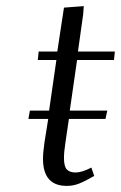

<svg xmlns="http://www.w3.org/2000/svg" viewBox="-20 -608 397 630"><path d="M73.2 -217.8 78.1 -245.1H141.1L165 -411.1H104L106.9 -439H168L189.9 -583L254.9 -587.9L252.9 -561L235.8 -439H356.9L354 -411.1H232.9L209 -245.1H332L326.2 -217.8H206.1L194.8 -141.1Q189.9 -109.4 189.9 -89.8Q189.9 -61.5 199.5 -51.8Q209 -42 228 -42Q248.5 -42 279.8 -58.1L289.1 -30.8Q259.8 -13.7 240.2 -5.9Q220.7 2 199.2 2Q121.1 2 121.1 -86.9Q121.1 -107.9 126 -141.1L138.2 -217.8Z"/></svg>

Font: Dehuti Alt
Style: Italic
Weight: 400
Version: Version 1.2